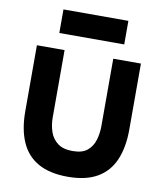

<svg xmlns="http://www.w3.org/2000/svg" viewBox="-100 -1018 940 1107"><g transform="rotate(10 370.5 -465.0)"><path d="M372 8Q267 8 199 -30Q131 -68 98.5 -142Q66 -216 66 -322V-708H228V-313Q228 -270 241 -231Q254 -192 286 -167.5Q318 -143 374 -143Q431 -143 460.5 -168Q490 -193 501.5 -232Q513 -271 513 -313V-708H675V-322Q675 -217 643 -143Q611 -69 544 -30.5Q477 8 372 8ZM181 -800V-938H561V-800Z"/></g></svg>

Font: Onest ExtraBold
Style: Regular
Weight: 800
Designer: Dmitri Voloshin, Andrey Kudryavtsev
Foundry: Dmitri Voloshin, Andrey Kudryavtsev
Version: Version 1.000;gftools[0.9.33]